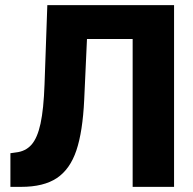

<svg xmlns="http://www.w3.org/2000/svg" viewBox="-20 -727 751 747"><path d="M20.5 -130.9 41 -133.8Q79.1 -137.7 102.3 -163.8Q125.5 -189.9 137.7 -246.1Q149.9 -302.2 153.3 -399.4L164.1 -707H657.2V0H496.1V-575.2H318.4L307.6 -338.9Q301.8 -214.8 277.1 -141.6Q252.4 -68.4 201.2 -34.2Q149.9 0 62.5 0H20.5Z"/></svg>

Font: Pretendard Std ExtraBold
Style: Regular
Weight: 800
Designer: Base glyphs from Inter by Rasmus Andersson; Hangeul glyphs from Noto Sans CJK(Source Han Sans) by Jang Soo-young and Kan
Foundry: Kil Hyung-jin
Version: Version 1.309